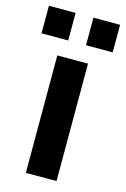

<svg xmlns="http://www.w3.org/2000/svg" viewBox="-132 -781 546 834"><g transform="rotate(15 141.0 -363.5)"><path d="M72 0V-528H210V0ZM-19 -603V-727H101V-603ZM181 -603V-727H301V-603Z"/></g></svg>

Font: Oxanium ExtraLight
Style: Bold
Weight: 700
Version: Version 2.000